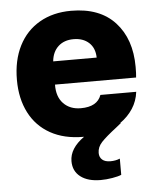

<svg xmlns="http://www.w3.org/2000/svg" viewBox="-54 -596 699 849"><g transform="rotate(-5 296.0 -171.5)"><path d="M28 -266Q28 -353 60.5 -417Q93 -481 153 -515.5Q213 -550 293 -550Q420 -550 488 -476Q556 -402 556 -278Q556 -247 554 -231H194Q193 -177 222 -147Q251 -117 299 -117Q372 -117 390 -168H549Q544 -127 522.5 -94Q501 -61 467 -37L469 -36L448 -19Q400 18 380 39.5Q360 61 360 87Q360 106 372.5 117Q385 128 409 128Q432 128 451 120V192Q437 198 410.5 202.5Q384 207 359 207Q302 207 269.5 182Q237 157 237 113Q237 56 302 10H299Q214 10 153 -24Q92 -58 60 -120.5Q28 -183 28 -266ZM388 -334Q387 -377 361 -400.5Q335 -424 293 -424Q251 -424 225 -400Q199 -376 195 -334Z"/></g></svg>

Font: Mona Sans ExtraBold
Style: Regular
Weight: 800
Designer: Deni Anggara
Foundry: GitHub
Version: Version 2.000